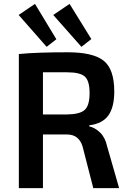

<svg xmlns="http://www.w3.org/2000/svg" viewBox="-20 -968 669 988"><path d="M270 -766 220 -727 76 -891 160 -948ZM450 -767 399 -727 254 -891 338 -948ZM531 -216 593 0H460L405 -214Q386 -276 325 -276H201V0H77V-690Q166 -699 328 -699Q459 -699 513.5 -655.5Q568 -612 568 -497Q568 -417 538 -374.5Q508 -332 439 -323V-318Q469 -311 495 -286Q521 -261 531 -216ZM325 -379Q392 -380 416.5 -403Q441 -426 441 -489Q441 -552 416.5 -574Q392 -596 325 -596H201V-379Z"/></svg>

Font: Exo 2 Semi Bold
Style: Regular
Weight: 600
Designer: Natanael Gama
Version: Version 1.001;PS 001.001;hotconv 1.0.88;makeotf.lib2.5.64775